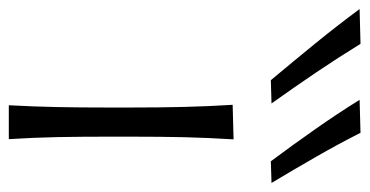

<svg xmlns="http://www.w3.org/2000/svg" viewBox="-340 -602 818 425"><g transform="rotate(90 68.5 -389.0)"><path d="M88.5 0Q91.5 -55.5 92.5 -107Q93.5 -158.5 93.5 -219.5V-269.5Q93.5 -334 92.2 -387Q91 -440 87.5 -495.5L164 -497.5Q160.5 -442 159.2 -388.5Q158 -335 158 -269.5V-219.5Q158 -158.5 159 -107Q160 -55.5 163.5 0ZM33 -580Q-8 -629 -47.8 -677.8Q-87.5 -726.5 -124.5 -776.5L-47.5 -778.5Q-17 -729 16.2 -679.8Q49.5 -630.5 84.5 -581.5ZM212.5 -580Q176 -629 141.8 -677.8Q107.5 -726.5 76.5 -776.5L149.5 -778.5Q174.5 -729 202.8 -679.8Q231 -630.5 260.5 -581.5Z"/></g></svg>

Font: Commissioner Flair Light
Style: Regular
Weight: 300
Designer: Kostas Bartsokas
Foundry: Kostas Bartsokas
Version: Version 1.000; ttfautohint (v1.8.3)